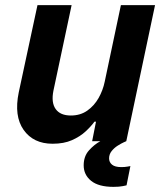

<svg xmlns="http://www.w3.org/2000/svg" viewBox="-20 -550 632 748"><path d="M185 10Q110 10 72 -44Q34 -98 53 -190L126 -530H259L188 -196Q179 -150 197 -125Q215 -100 256 -100Q293 -100 320 -119Q347 -138 364 -168Q381 -198 388 -232L451 -530H584L472 0Q472 0 462 4.5Q452 9 438.5 17.5Q425 26 415 38.5Q405 51 405 67Q405 82 416.5 91.5Q428 101 453 101Q466 101 477 99Q488 97 488 97L473 172Q473 172 459 175Q445 178 422 178Q364 178 335 154.5Q306 131 306 94Q306 59 326.5 36Q347 13 371 0H339L354 -76H348Q335 -58 313.5 -38Q292 -18 260.5 -4Q229 10 185 10Z"/></svg>

Font: Be Vietnam Pro SemiBold
Style: Italic
Weight: 600
Italic angle: -12°
Designer: Lam Bao, Tony Le, Vietanh Nguyen
Foundry: Yellow Type Foundry
Version: Version 1.002; ttfautohint (v1.8.3)